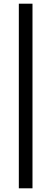

<svg xmlns="http://www.w3.org/2000/svg" viewBox="-20 -766 278 1040"><path d="M156 254H82V-746H156Z"/></svg>

Font: Acari Sans Neue SemiBold
Style: Regular
Weight: 600
Designer: Alfredo Marco Pradil (font), Cristiano Sobral (main changes)
Foundry: Hanken Design Co. (font), Cristiano Sobral (main changes)
Version: Version 2.459;March 19, 2022;FontCreator 14.0.0.2808 64-bit;